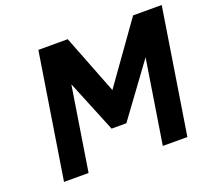

<svg xmlns="http://www.w3.org/2000/svg" viewBox="-116 -826 1079 977"><g transform="rotate(-20 424.0 -338.0)"><path d="M608 0H741L848.1 -676H693.1L464.2 -355L339.1 -676H180.1L73 0H206L277.9 -454L393.2 -172H473.2L679.9 -454Z"/></g></svg>

Font: Fog Sans
Style: It
Weight: 700
Foundry: Intel Corporation
Version: Version 1.00